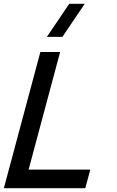

<svg xmlns="http://www.w3.org/2000/svg" viewBox="-71 -995 616 1015"><path d="M258.7 -800 377.1 -975H295.1L176.7 -800ZM-50.6 0H379.9L406.3 -98.5H80.3L246.8 -720H142.3Z"/></svg>

Font: Manrope
Style: SemiBoldItalic
Weight: 600
Italic angle: -15°
Designer: Mikhail Sharanda
Foundry: Mikhail Sharanda
Version: Version 4.502;hotconv 1.0.109;makeotfexe 2.5.65596